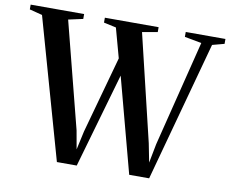

<svg xmlns="http://www.w3.org/2000/svg" viewBox="-100 -845 1137 948"><g transform="rotate(10 468.0 -371.5)"><path d="M-20.5 -719V-743H247.5V-718.5L174.5 -702.5L310.5 -171L327 -78.5L347.5 -172L454 -557L413.5 -705L351.5 -718.5V-743H621V-718.5L544.5 -705L672.5 -170.5L691 -76.5L709.5 -172L842 -702.5L757 -718.5V-743H956V-718.5L896 -702.5L704.5 0H604.5L478 -475L341.5 0H242L43.5 -702.5Z"/></g></svg>

Font: Merriweather 120pt SemiBold
Style: Regular
Weight: 600
Version: Version 2.100